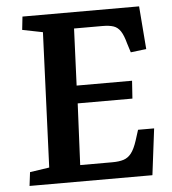

<svg xmlns="http://www.w3.org/2000/svg" viewBox="-51 -750 715 797"><g transform="rotate(-5 306.5 -351.5)"><path d="M151 -631 66 -648 72 -703H558L572 -524L507 -516L495 -554Q486 -588 474.5 -605.5Q463 -623 445.5 -629Q428 -635 399 -635H281L271 -398H502L497 -324H269L257 -68H391Q419 -68 438 -74Q457 -80 470.5 -97.5Q484 -115 495 -149L509 -193H576L552 0H40L47 -57L128 -69Z"/></g></svg>

Font: Literata 18pt SemiBold
Style: Italic
Weight: 600
Italic angle: -2°
Designer: Latin by Veronika Burian and Jose Scaglione. Greek by Irene Vlachou. Cyrillic by Vera Evstafieva
Foundry: TypeTogether
Version: Version 3.103;gftools[0.9.29]